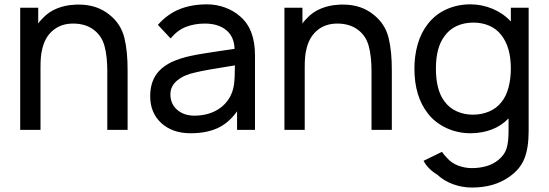

<svg xmlns="http://www.w3.org/2000/svg" viewBox="-20 -598 2527 884"><path d="M567.5 -273V0H474V-270Q474 -338.5 461.5 -385Q449 -431.5 414.5 -458.5Q376 -489.5 316.5 -489.5Q260 -489.5 222 -456.5Q184.5 -424 173 -365.5Q166.5 -340 166.5 -288.5V0H73V-562.5H156V-489.5Q160 -496 165.5 -502.2Q171 -508.5 178 -515.5Q205 -544 242.2 -559Q279.5 -574 320 -576Q323.5 -576.5 329 -576.8Q334.5 -577 342.5 -577Q428.5 -577 486.5 -528Q536.5 -487.5 552.5 -424.5Q568 -361.5 567.5 -273Z M1071.5 0V-85.5Q1033 -31.5 981.5 -8Q930 15.5 857 15.5Q774.5 15.5 723 -31Q671.5 -78 671.5 -155Q671.5 -209.5 694.8 -248Q718 -286.5 770.5 -312.5Q809 -330 857.5 -340.5Q882.5 -346 916.5 -351.5Q950.5 -357 994.5 -363.5L1060 -373Q1058 -430 1021 -459.8Q984 -489.5 923.5 -489.5Q876 -489.5 836.8 -474.5Q797.5 -459.5 765.5 -421L707 -483.5Q750.5 -533 806.2 -555.5Q862 -578 933 -578Q976.5 -578 1016.5 -563.2Q1056.5 -548.5 1085 -523Q1154 -465 1154 -343.5V0ZM1061.5 -297Q991.5 -286 946.5 -278Q901.5 -270 880 -264.5Q828.5 -254 796.5 -228Q764.5 -202 764.5 -163.5Q764.5 -120.5 795.5 -92.5Q827 -65.5 875 -65.5Q930.5 -65.5 973.5 -88.2Q1016.5 -111 1039.5 -153Q1053.5 -180 1057.5 -210Q1059.5 -225.5 1060.5 -247Q1061.5 -268.5 1061.5 -297Z M1784 -273V0H1690.5V-270Q1690.5 -338.5 1678 -385Q1665.5 -431.5 1631 -458.5Q1592.5 -489.5 1533 -489.5Q1476.5 -489.5 1438.5 -456.5Q1401 -424 1389.5 -365.5Q1383 -340 1383 -288.5V0H1289.5V-562.5H1372.5V-489.5Q1376.5 -496 1382 -502.2Q1387.5 -508.5 1394.5 -515.5Q1421.5 -544 1458.8 -559Q1496 -574 1536.5 -576Q1540 -576.5 1545.5 -576.8Q1551 -577 1559 -577Q1645 -577 1703 -528Q1753 -487.5 1769 -424.5Q1784.5 -361.5 1784 -273Z M2414 -562.5V4Q2414 85 2394 133Q2374.5 181.5 2325.5 215.5Q2256 265.5 2152.5 265.5Q2130 265.5 2108 261.5Q2086 257.5 2065.5 250Q2045 242.5 2026.8 231.5Q2008.5 220.5 1993.5 206.5Q1950 180 1930 142.5L2015 101Q2022 113 2039 130Q2059 153 2089.8 164.5Q2120.5 176 2152.5 176Q2188.5 176 2220 166.8Q2251.5 157.5 2274.5 138.5Q2303 115 2312 86.5Q2321.5 58 2321.5 3V-53Q2288.5 -18.5 2243.5 -1.5Q2198.5 15.5 2145.5 15.5Q2117 15.5 2089.2 9.5Q2061.5 3.5 2036.5 -8Q2011.5 -19.5 1989.5 -36.2Q1967.5 -53 1950.5 -75Q1888 -154 1888 -282.5Q1888 -341 1903.2 -394.5Q1918.5 -448 1950.5 -488.5Q1985 -532.5 2035.8 -555.2Q2086.5 -578 2145.5 -578Q2199.5 -578 2248.5 -557.2Q2297.5 -536.5 2332 -499V-562.5ZM2332 -282.5Q2332 -381.5 2288 -436.5Q2266.5 -465 2233 -479.5Q2199.5 -494 2160 -494Q2117.5 -494 2083.2 -478.5Q2049 -463 2026.5 -431.5Q1987 -379.5 1987 -282.5Q1987 -184 2025.5 -132.5Q2048 -101 2082.8 -85.5Q2117.5 -70 2157 -70Q2196.5 -70 2231 -84.2Q2265.5 -98.5 2288 -127Q2310.5 -154 2321.2 -194.8Q2332 -235.5 2332 -282.5Z"/></svg>

Font: Russisch Sans Medium
Style: Regular
Weight: 500
Width: 4
Designer: Michael Sharanda (font) & Cristiano Sobral (main changes)
Foundry: Michael Sharanda
Version: Version 2.00;September 8, 2020;FontCreator 13.0.0.2681 64-bi